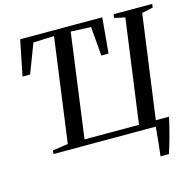

<svg xmlns="http://www.w3.org/2000/svg" viewBox="-128 -875 1212 1194"><g transform="rotate(-15 477.5 -278.5)"><path d="M759.5 186Q761.5 171 764.2 147.5Q767 124 769.8 97.2Q772.5 70.5 774.8 44.8Q777 19 778.5 0H120L123 -22.5L222.5 -37.5L313.5 -708L179.5 -702.5L108 -515.5L59 -515L105 -743H633.5L613 -515L566.5 -514.5L550.5 -702.5L421 -708L330.5 -38H681L772 -705L703 -720L706.5 -743H955L952 -720L880.5 -705L789.5 -38.5H874.5Q868.5 -10.5 860.5 22Q852.5 54.5 843.8 86.2Q835 118 827 144.2Q819 170.5 813.5 186Z"/></g></svg>

Font: Merriweather 120pt
Style: Italic
Weight: 400
Italic angle: -7.8°
Version: Version 2.101